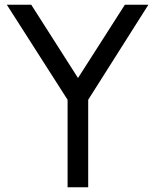

<svg xmlns="http://www.w3.org/2000/svg" viewBox="-20 -790 655 810"><path d="M506.8 -770H606L352.1 -369.1V0H265.1V-369.1L8.8 -770H111.8L309.1 -460.9Z"/></svg>

Font: Junction Regular
Style: Regular
Weight: 500
Designer: Caroline Hadilaksono
Foundry: Caroline Hadilaksono
Version: Version 1.056